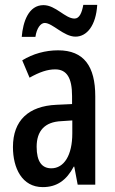

<svg xmlns="http://www.w3.org/2000/svg" viewBox="-20 -756 472 786"><path d="M69 -605H125C130 -640 146 -662 163 -662C195 -662 241 -606 289 -606C336 -606 373 -652 378 -736H321C315 -703 305 -680 285 -680C247 -680 208 -735 158 -735C97 -735 74 -667 69 -605ZM218 -550C166 -550 115 -536 71 -509L101 -438C142 -461 174 -472 206 -472C254 -472 275 -436 275 -363V-330L211 -327C97 -322 33 -263 33 -154C33 -68 70 10 155 10C213 10 252 -18 282 -74H284L298 0H370V-362C370 -484 324 -550 218 -550ZM231 -260 276 -263V-210C276 -120 242 -67 190 -67C152 -67 130 -94 130 -155C130 -220 163 -257 231 -260Z"/></svg>

Font: Noto Sans Gujarati ExtraCondensed Medium
Style: Regular
Weight: 500
Width: 2
Designer: Jelle Bosma - Monotype Design Team, Universal Thirst
Foundry: Monotype Imaging Inc.
Version: Version 2.106